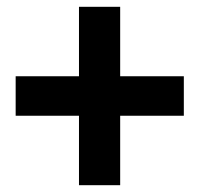

<svg xmlns="http://www.w3.org/2000/svg" viewBox="-20 -590 586 564"><path d="M520 -250H333V-46H212V-250H26V-366H212V-570H333V-366H520Z"/></svg>

Font: Farro Medium
Style: Regular
Weight: 500
Designer: Aceler Chua
Foundry: Grayscale Limited
Version: Version 1.101